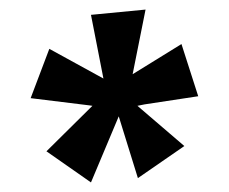

<svg xmlns="http://www.w3.org/2000/svg" viewBox="-20 -679 478 401"><path d="M359 -587 257 -524 284 -659 170 -648 196 -515 83 -577 44 -474 166 -459 173 -458 77 -363 170 -298 228 -436 268 -307 365 -374 267 -458 282 -461 394 -478Z"/></svg>

Font: Original Surfer
Style: Regular
Weight: 400
Designer: Astigmatic (AOETI)
Foundry: Astigmatic (AOETI)
Version: Version 1.001